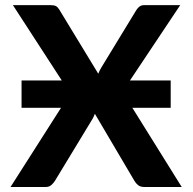

<svg xmlns="http://www.w3.org/2000/svg" viewBox="-20 -746 768 766"><path d="M705 0H555Q540 0 530.8 -7.5Q521.5 -15 516 -25L358.5 -292Q356.5 -286.5 354 -281.2Q351.5 -276 349 -271.5L199.5 -25Q193.5 -15.5 184.8 -7.8Q176 0 162.5 0H22L223.5 -316H66V-425H226.5L31.5 -725.5H181.5Q196.5 -725.5 203.5 -721.5Q210.5 -717.5 216 -708.5L372 -452Q374.5 -458 377.5 -464.2Q380.5 -470.5 384.5 -477L524 -706Q530.5 -716 537.8 -720.8Q545 -725.5 555 -725.5H699L498.5 -425H661V-316H508Z"/></svg>

Font: Lato 2
Style: Regular
Weight: 800
Designer: Lukasz Dziedzic with Adam Twardoch and Botio Nikoltchev
Foundry: tyPoland Lukasz Dziedzic
Version: Version 2.015; 2015-08-06; http://www.latofonts.com/